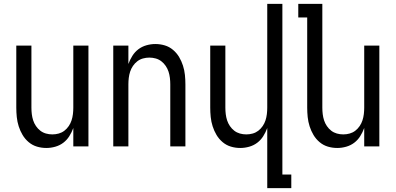

<svg xmlns="http://www.w3.org/2000/svg" viewBox="-20 -755 2040 990"><path d="M219 8Q194 8 170.5 1Q147 -6 128 -22Q109 -38 96.5 -59Q84 -80 76.5 -103.5Q69 -127 66.5 -151.5Q64 -176 64 -200V-520H142V-200Q142 -183 144 -166.5Q146 -150 151 -134.5Q156 -119 165.5 -105Q175 -91 188 -81Q201 -71 217 -66.5Q233 -62 250 -62Q267 -62 283 -66.5Q299 -71 312 -81Q325 -91 334.5 -105Q344 -119 349 -134.5Q354 -150 356 -166.5Q358 -183 358 -200V-520H436V0H358V-95Q350 -73 337.5 -53Q325 -33 306.5 -19Q288 -5 265 1.5Q242 8 219 8Z M564 0V-520H642V-425Q650 -447 662.5 -467Q675 -487 693.5 -501Q712 -515 735 -521.5Q758 -528 781 -528Q806 -528 829.5 -521Q853 -514 872 -498Q891 -482 903.5 -461Q916 -440 923.5 -416.5Q931 -393 933.5 -368.5Q936 -344 936 -320V0H858V-320Q858 -337 856 -353.5Q854 -370 849 -385.5Q844 -401 834.5 -415Q825 -429 812 -439Q799 -449 783 -453.5Q767 -458 750 -458Q733 -458 717 -453.5Q701 -449 688 -439Q675 -429 665.5 -415Q656 -401 651 -385.5Q646 -370 644 -353.5Q642 -337 642 -320V0Z M1358 215V-95Q1350 -73 1337.5 -53Q1325 -33 1306.5 -19Q1288 -5 1265 1.5Q1242 8 1219 8Q1194 8 1170.5 1Q1147 -6 1128 -22Q1109 -38 1096.5 -59Q1084 -80 1076.5 -103.5Q1069 -127 1066.5 -151.5Q1064 -176 1064 -200V-520H1142V-200Q1142 -183 1144 -166.5Q1146 -150 1151 -134.5Q1156 -119 1165.5 -105Q1175 -91 1188 -81Q1201 -71 1217 -66.5Q1233 -62 1250 -62Q1267 -62 1283 -66.5Q1299 -71 1312 -81Q1325 -91 1334.5 -105Q1344 -119 1349 -134.5Q1354 -150 1356 -166.5Q1358 -183 1358 -200V-735H1436V145H1482V215Z M1719 8Q1694 8 1670.5 1Q1647 -6 1628 -22Q1609 -38 1596.5 -59Q1584 -80 1576.5 -103.5Q1569 -127 1566.5 -151.5Q1564 -176 1564 -200V-665H1518V-735H1642V-200Q1642 -183 1644 -166.5Q1646 -150 1651 -134.5Q1656 -119 1665.5 -105Q1675 -91 1688 -81Q1701 -71 1717 -66.5Q1733 -62 1750 -62Q1767 -62 1783 -66.5Q1799 -71 1812 -81Q1825 -91 1834.5 -105Q1844 -119 1849 -134.5Q1854 -150 1856 -166.5Q1858 -183 1858 -200V-520H1936V0H1858V-95Q1850 -73 1837.5 -53Q1825 -33 1806.5 -19Q1788 -5 1765 1.5Q1742 8 1719 8Z"/></svg>

Font: Moesevka
Style: Regular
Weight: 400
Monospace: yes
Designer: Belleve Invis
Foundry: Belleve Invis
Version: Version 32.5.0; ttfautohint (v1.8.4)